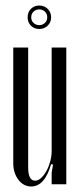

<svg xmlns="http://www.w3.org/2000/svg" viewBox="-20 -668 291 695"><path d="M165 -74Q142 7 93 7Q65 7 46.5 -17.5Q28 -42 28 -77V-496H82V-62Q82 -14 107 -14Q118 -14 128.5 -23.5Q139 -33 147.5 -48Q156 -63 161.5 -82.5Q167 -102 167 -121V-496H220V-1H167V-43L172 -72ZM80 -605Q80 -624 92 -636Q104 -648 122 -648Q140 -648 152.5 -636Q165 -624 165 -605Q165 -587 152.5 -575Q140 -563 122 -563Q104 -563 92 -575Q80 -587 80 -605ZM93 -605Q93 -593 101.5 -585Q110 -577 122 -577Q134 -577 142.5 -585Q151 -593 151 -605Q151 -618 142.5 -626Q134 -634 122 -634Q110 -634 101.5 -626Q93 -618 93 -605Z"/></svg>

Font: Moniqa Cond Heading
Style: Regular
Weight: 400
Width: 3
Designer: Rajesh Rajput
Foundry: Rajesh Rajput
Version: Version 1.000